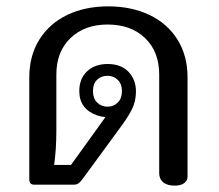

<svg xmlns="http://www.w3.org/2000/svg" viewBox="-20 -580 689 603"><path d="M480 -36V-346Q480 -418 435.5 -460.5Q391 -503 318 -503Q246 -503 201.5 -460.5Q157 -418 157 -346V-171Q157 -111 150 -62H203L311 -212Q295 -214 284 -218Q229 -238 229 -294Q229 -333 253.5 -356Q278 -379 318 -379Q360 -379 383.5 -354.5Q407 -330 407 -292Q407 -262 394 -236Q381 -210 350 -169L238 -16Q231 -7 225.5 -3.5Q220 0 211 0H88Q72 0 72 -16V-337Q72 -405 103.5 -455.5Q135 -506 191 -533Q247 -560 320 -560Q393 -560 449.5 -533Q506 -506 537.5 -455.5Q569 -405 569 -337V-25Q569 -13 558.5 -5Q548 3 529 3Q505 3 492.5 -7.5Q480 -18 480 -36ZM363 -294Q363 -316 350 -329Q337 -342 318 -342Q298 -342 285 -329.5Q272 -317 272 -294Q272 -271 285 -258Q298 -245 318 -245Q337 -245 350 -258Q363 -271 363 -294Z"/></svg>

Font: Maitree Medium
Style: Regular
Weight: 500
Designer: CadsonDemak Team
Foundry: CadsonDemak
Version: Version 1.000